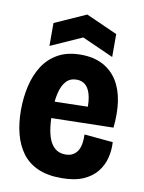

<svg xmlns="http://www.w3.org/2000/svg" viewBox="-83 -778 637 850"><g transform="rotate(10 235.5 -353.5)"><path d="M251 13Q189 13 145.5 -6.5Q102 -26 75.5 -62Q49 -98 36.5 -146.5Q24 -195 24 -253Q24 -310 36 -361.5Q48 -413 73.5 -453Q99 -493 141 -516.5Q183 -540 244 -540Q301 -540 342 -518.5Q383 -497 407.5 -458Q432 -419 440 -365.5Q448 -312 441 -247L118 -240V-314L334 -319L311 -275Q316 -327 309.5 -361Q303 -395 286.5 -411.5Q270 -428 244 -428Q215 -428 197 -408.5Q179 -389 170.5 -352.5Q162 -316 162 -264Q162 -175 184.5 -134Q207 -93 251 -93Q272 -93 285.5 -101Q299 -109 307 -122.5Q315 -136 318 -155Q321 -174 320 -195L449 -183Q451 -147 442.5 -112.5Q434 -78 411.5 -49.5Q389 -21 350 -4Q311 13 251 13ZM99 -554V-657L240 -720L381 -657V-554L240 -617Z"/></g></svg>

Font: Bricolage Grotesque 72pt SemiCondensed
Style: Bold
Weight: 700
Width: 4
Designer: Mathieu Triay
Foundry: Atelier Triay
Version: Version 1.001;gftools[0.9.33.dev8+g029e19f]